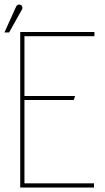

<svg xmlns="http://www.w3.org/2000/svg" viewBox="-50 -844 473 864"><path d="M41 0H373V-19H60V-394H282L288 -412H60V-681H375V-700H41ZM47 -798Q50 -802 50.5 -806.5Q51 -811 49.5 -815.5Q48 -820 43 -822Q39 -824 35 -823.5Q31 -823 27.5 -820.5Q24 -818 22 -813L-30 -698H-9Z"/></svg>

Font: Advent Pro Thin
Style: Regular
Weight: 250
Version: Version 3.000